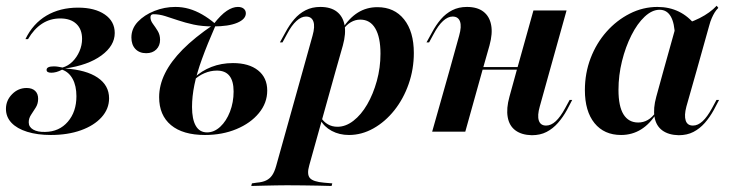

<svg xmlns="http://www.w3.org/2000/svg" viewBox="-22 -452 2502 659"><path d="M152.4 11.3Q106.5 11.3 71.4 0.4Q36.3 -10.5 17.3 -30.6Q-1.6 -50.8 -1.6 -78.2Q-1.6 -107.3 19.4 -128.6Q40.3 -150 69.4 -150Q87.9 -150 98.4 -140.3Q108.9 -130.6 108.9 -112.9Q108.9 -96 100.8 -83.1Q92.7 -70.2 84.7 -58.1Q76.6 -46 76.6 -32.3Q76.6 -16.1 91.9 -7.3Q107.3 1.6 133.1 0.8Q181.5 0 210.9 -34.3Q240.3 -68.5 240.3 -121.8Q240.3 -157.3 227.4 -181Q214.5 -204.8 191.1 -212.9Q180.6 -207.3 171.4 -204.8Q162.1 -202.4 154 -202.4Q137.9 -202.4 137.9 -212.1Q137.9 -224.2 162.9 -224.2Q170.2 -224.2 177.4 -223Q184.7 -221.8 192.7 -220.2Q212.1 -225.8 227 -240.7Q241.9 -255.6 250.8 -276.2Q259.7 -296.8 259.7 -318.5Q259.7 -351.6 239.9 -370.2Q220.2 -388.7 184.7 -388.7Q150 -388.7 122.2 -370.6Q94.4 -352.4 74.2 -317.7H65.3Q91.1 -371 137.5 -398.4Q183.9 -425.8 246 -425.8Q303.2 -425.8 337.5 -402.4Q371.8 -379 371.8 -338.7Q371.8 -295.2 326.2 -261.7Q280.6 -228.2 201.6 -216.9Q274.2 -212.1 313.3 -185.5Q352.4 -158.9 352.4 -114.5Q352.4 -78.2 326.6 -49.6Q300.8 -21 255.6 -4.8Q210.5 11.3 152.4 11.3Z M681.5 11.3Q605.6 11.3 564.9 -22.6Q524.2 -56.5 524.2 -118.5Q524.2 -159.7 544.4 -200.4Q564.5 -241.1 605.2 -282.3Q646 -323.4 708.9 -366.1H718.5Q689.5 -300 671.4 -250Q653.2 -200 645.2 -160.5Q637.1 -121 637.1 -84.7Q637.1 -42.7 650 -20.2Q662.9 2.4 688.7 2.4Q712.9 2.4 733.9 -16.9Q754.8 -36.3 767.3 -68.5Q779.8 -100.8 779.8 -137.9Q779.8 -209.7 722.6 -209.7Q700.8 -209.7 679.8 -200.8Q658.9 -191.9 643.5 -176.6L644.4 -184.7Q669.4 -208.9 703.6 -222.2Q737.9 -235.5 777.4 -235.5Q832.3 -235.5 863.7 -210.5Q895.2 -185.5 895.2 -141.1Q895.2 -98.4 866.5 -63.7Q837.9 -29 789.5 -8.9Q741.1 11.3 681.5 11.3ZM479.8 -269.4Q456.5 -269.4 442.7 -283.9Q429 -298.4 429 -323.4Q429 -354 451.2 -377.4Q473.4 -400.8 508.1 -414.5Q542.7 -428.2 579.8 -428.2Q604 -428.2 626.6 -421.8Q649.2 -415.3 671.8 -402.4Q694.4 -389.5 716.1 -371L710.5 -368.5Q736.3 -401.6 756.5 -414.9Q776.6 -428.2 794.4 -428.2Q807.3 -428.2 814.5 -422.2Q821.8 -416.1 821.8 -406.5Q821.8 -386.3 792.3 -373.8Q762.9 -361.3 709.7 -361.3Q671.8 -361.3 642.3 -367.7Q612.9 -374.2 589.1 -382.3Q565.3 -390.3 544.8 -396.8Q524.2 -403.2 504.8 -403.2Q494.4 -403.2 494.4 -392.7Q494.4 -381.5 502.8 -370.2Q511.3 -358.9 519.4 -345.6Q527.4 -332.3 527.4 -315.3Q527.4 -295.2 514.5 -282.3Q501.6 -269.4 479.8 -269.4Z M1273.4 -427.4Q1331.5 -427.4 1364.9 -385.5Q1398.4 -343.5 1398.4 -270.2Q1398.4 -214.5 1380.6 -163.7Q1362.9 -112.9 1331.5 -73.4Q1300 -33.9 1259.7 -11.3Q1219.4 11.3 1175.8 11.3Q1142.7 11.3 1116.5 -2.8Q1090.3 -16.9 1077.4 -41.1L1079.8 -48.4Q1088.7 -33.9 1103.2 -25.4Q1117.7 -16.9 1136.3 -16.9Q1164.5 -16.9 1191.1 -37.5Q1217.7 -58.1 1238.3 -93.5Q1258.9 -129 1271.4 -174.2Q1283.9 -219.4 1283.9 -267.7Q1283.9 -324.2 1266.1 -354.4Q1248.4 -384.7 1214.5 -384.7Q1197.6 -384.7 1182.3 -375.8Q1166.9 -366.9 1154.8 -349.2L1152.4 -352.4Q1176.6 -390.3 1206.5 -408.9Q1236.3 -427.4 1273.4 -427.4ZM1016.9 -208.1 1050.8 -329.8Q1059.7 -361.3 1053.6 -378.2Q1047.6 -395.2 1028.2 -395.2Q1012.1 -395.2 995.6 -380.2Q979 -365.3 962.9 -334.7L947.6 -306.5H938.7L957.3 -340.3Q971 -366.1 987.9 -385.9Q1004.8 -405.6 1027 -416.9Q1049.2 -428.2 1077.4 -428.2Q1112.9 -428.2 1133.9 -412.1Q1154.8 -396 1160.5 -366.5Q1166.1 -337.1 1154.8 -296L1129.8 -208.1ZM963.7 183.9Q944.4 183.9 926.2 184.3Q908.1 184.7 887.5 185.1Q866.9 185.5 840.3 186.3L842.7 177.4L858.9 175Q879 173.4 891.5 167.3Q904 161.3 912.1 149.6Q920.2 137.9 925.8 117.7L1016.9 -208.1H1129.8L1039.5 115.3Q1030.6 146 1041.5 158.9Q1052.4 171.8 1090.3 175L1118.5 177.4L1116.1 186.3Q1094.4 185.5 1069 185.1Q1043.5 184.7 1016.9 184.3Q990.3 183.9 961.3 183.9H963.7Z M1520.2 -208.1 1554 -329.8Q1562.9 -361.3 1556.9 -378.2Q1550.8 -395.2 1531.5 -395.2Q1515.3 -395.2 1498.8 -380.2Q1482.3 -365.3 1466.1 -334.7L1450.8 -306.5H1441.9L1460.5 -340.3Q1474.2 -366.1 1491.1 -385.9Q1508.1 -405.6 1530.2 -416.9Q1552.4 -428.2 1580.6 -428.2Q1616.1 -428.2 1637.1 -412.1Q1658.1 -396 1663.7 -366.5Q1669.4 -337.1 1658.1 -296L1633.1 -208.1ZM1461.3 0 1520.2 -208.1H1633.1L1575 0ZM1596.8 -212.9 1599.2 -221.8H1796.8L1794.4 -212.9ZM1750.8 -208.1 1808.9 -416.1H1922.6L1864.5 -208.1ZM1830.6 -86.3Q1821.8 -55.6 1827.4 -38.3Q1833.1 -21 1852.4 -21Q1869.4 -21 1885.5 -35.9Q1901.6 -50.8 1917.7 -80.6L1933.1 -108.9H1941.9L1924.2 -75Q1910.5 -50 1893.1 -30.2Q1875.8 -10.5 1854 0.8Q1832.3 12.1 1803.2 12.1Q1768.5 11.3 1747.2 -4.4Q1725.8 -20.2 1720.6 -50Q1715.3 -79.8 1726.6 -120.2L1750.8 -208.1H1864.5Z M2109.7 11.3Q2051.6 11.3 2018.5 -29.4Q1985.5 -70.2 1985.5 -142.7Q1985.5 -200.8 2005.2 -252.4Q2025 -304 2059.7 -343.1Q2094.4 -382.3 2139.5 -405.2Q2184.7 -428.2 2234.7 -428.2Q2275 -428.2 2308.1 -412.1Q2341.1 -396 2366.1 -363.7L2294.4 -328.2Q2293.5 -372.6 2280.2 -395.6Q2266.9 -418.5 2241.9 -418.5Q2216.1 -418.5 2190.7 -394.8Q2165.3 -371 2145.2 -331Q2125 -291.1 2112.9 -242.3Q2100.8 -193.5 2100.8 -143.5Q2100.8 -87.1 2118.1 -59.3Q2135.5 -31.5 2168.5 -31.5Q2186.3 -31.5 2201.6 -40.3Q2216.9 -49.2 2229 -66.9L2231.5 -63.7Q2208.9 -26.6 2178.2 -7.7Q2147.6 11.3 2109.7 11.3ZM2254.8 -208.1 2297.6 -361.3Q2343.5 -371.8 2379.4 -389.9Q2415.3 -408.1 2437.9 -432.3L2443.5 -425Q2436.3 -417.7 2431 -409.3Q2425.8 -400.8 2421 -389.9Q2416.1 -379 2412.1 -363.7L2368.5 -208.1ZM2333.9 -86.3Q2325.8 -55.6 2331.5 -38.3Q2337.1 -21 2356.5 -21Q2373.4 -21 2389.5 -35.9Q2405.6 -50.8 2421.8 -80.6L2437.1 -108.9H2446L2428.2 -75Q2414.5 -50 2397.2 -30.2Q2379.8 -10.5 2358.1 0.8Q2336.3 12.1 2307.3 12.1Q2272.6 11.3 2251.2 -4.4Q2229.8 -20.2 2224.6 -50Q2219.4 -79.8 2230.6 -120.2L2254.8 -208.1H2368.5Z"/></svg>

Font: Playfair 144pt
Style: Bold Italic
Weight: 700
Italic angle: -15.6°
Designer: Claus Eggers Sørensen
Foundry: Claus Eggers Sørensen
Version: Version 2.203